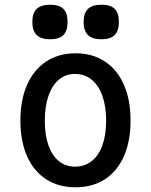

<svg xmlns="http://www.w3.org/2000/svg" viewBox="-20 -786 640 814"><path d="M66.5 -274.5Q66.5 -362.5 95 -426.8Q123.5 -491 176.2 -525.5Q229 -560 300.5 -560Q372 -560 424.5 -525.5Q477 -491 505.2 -426.8Q533.5 -362.5 533.5 -274.5Q533.5 -188.5 505.8 -124.8Q478 -61 425.5 -26.5Q373 8 300 8Q227.5 8 174.8 -26.5Q122 -61 94.2 -124.8Q66.5 -188.5 66.5 -274.5ZM430 -274.5Q430 -335 414 -379.8Q398 -424.5 368.2 -448.5Q338.5 -472.5 298 -472.5Q258.5 -472.5 229.8 -448.5Q201 -424.5 185.5 -379.8Q170 -335 170 -274.5Q170 -214 185.2 -170.2Q200.5 -126.5 229.5 -103Q258.5 -79.5 298 -79.5Q339 -79.5 368.8 -103Q398.5 -126.5 414.2 -170.5Q430 -214.5 430 -274.5ZM117 -693Q117 -730.5 135.5 -748.2Q154 -766 192 -766Q231 -766 248.8 -748.5Q266.5 -731 266.5 -693Q266.5 -655.5 248.8 -637.5Q231 -619.5 192 -619.5Q154 -619.5 135.5 -637.5Q117 -655.5 117 -693ZM334.5 -693Q334.5 -730.5 353 -748.2Q371.5 -766 409.5 -766Q448.5 -766 466.2 -748.5Q484 -731 484 -693Q484 -655.5 466.2 -637.5Q448.5 -619.5 409.5 -619.5Q371.5 -619.5 353 -637.5Q334.5 -655.5 334.5 -693Z"/></svg>

Font: JuliaMono Medium
Style: Regular
Weight: 500
Monospace: yes
Designer: cormullion
Foundry: corm
Version: Version 0.054; ttfautohint (v1.8.4)